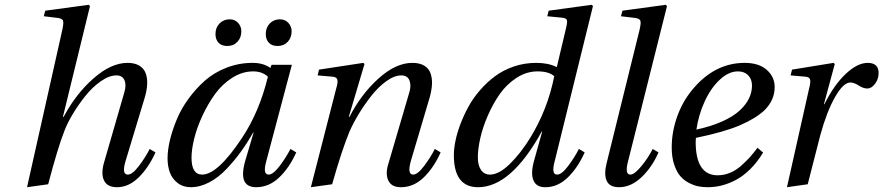

<svg xmlns="http://www.w3.org/2000/svg" viewBox="-20 -762 3653 794"><path d="M91.8 12.2 237.8 -639.2Q244.1 -668.5 240.5 -677Q236.8 -685.5 217.8 -688L161.1 -694.8L167 -717.8L347.2 -742.2L352.1 -736.8L240.2 -278.8H243.2Q293.5 -373.5 366.5 -437.7Q439.5 -502 507.8 -502Q537.1 -502 556.2 -490.5Q575.2 -479 582.5 -459Q589.8 -439 588.6 -413.3Q587.4 -387.7 578.1 -356.9L499 -95.2Q482.4 -40 508.8 -40Q527.3 -40 554 -75Q580.6 -109.9 599.1 -146L623 -131.8Q594.7 -68.8 553.5 -28.3Q512.2 12.2 463.9 12.2Q422.4 12.2 409.4 -17.3Q396.5 -46.9 412.1 -96.2L494.1 -379.9Q503.4 -410.6 494.6 -430.4Q485.8 -450.2 461.9 -450.2Q431.2 -450.2 396.2 -425.5Q361.3 -400.9 332.3 -364.3Q303.2 -327.6 280.5 -289.6Q257.8 -251.5 246.1 -220.2Q219.2 -152.3 179.2 0Z M1079.1 -621.1Q1079.1 -647.9 1095.7 -665Q1112.3 -682.1 1137.7 -682.1Q1159.2 -682.1 1172.6 -667.2Q1186 -652.3 1186 -632.8Q1186 -606.4 1169.9 -589.1Q1153.8 -571.8 1127.9 -571.8Q1104.5 -571.8 1091.8 -585.2Q1079.1 -598.6 1079.1 -621.1ZM871.1 -621.1Q871.1 -647.9 887.9 -665Q904.8 -682.1 930.2 -682.1Q951.7 -682.1 964.8 -667.2Q978 -652.3 978 -632.8Q978 -606.4 961.9 -589.1Q945.8 -571.8 919.9 -571.8Q896.5 -571.8 883.8 -585.2Q871.1 -598.6 871.1 -621.1ZM672.9 -106.9Q672.9 -141.1 682.6 -182.1Q692.4 -223.1 710.9 -267.8Q729.5 -312.5 759.8 -354Q790 -395.5 827.6 -428.7Q865.2 -461.9 916.5 -481.9Q967.8 -502 1024.9 -502Q1068.8 -502 1098.1 -481L1103 -494.1H1187L1081.1 -95.2Q1065.9 -40 1090.8 -40Q1109.4 -40 1136 -75Q1162.6 -109.9 1181.2 -146L1205.1 -131.8Q1176.8 -68.4 1134.5 -28.1Q1092.3 12.2 1039.1 12.2Q961.9 12.2 995.1 -100.1L1028.8 -213.9H1026.9Q1002.4 -170.9 976.3 -134.8Q950.2 -98.6 917 -63.5Q883.8 -28.3 845.5 -8.1Q807.1 12.2 769 12.2Q736.8 12.2 714.4 -5.4Q691.9 -22.9 682.4 -49.1Q672.9 -75.2 672.9 -106.9ZM772 -109.9Q772 -40 815.9 -40Q880.4 -40 981 -191.9Q1052.7 -299.8 1087.9 -444.8Q1064.5 -466.8 1026.9 -466.8Q981.9 -466.8 940.2 -440.2Q898.4 -413.6 868.9 -372.6Q839.4 -331.5 816.9 -283Q794.4 -234.4 783.2 -189Q772 -143.6 772 -109.9Z M1265.6 12.2 1370.6 -397Q1377.9 -420.9 1375.2 -432.1Q1372.6 -443.4 1355.5 -444.8L1293.5 -450.2L1299.3 -474.1L1482.4 -502L1487.3 -497.1L1422.4 -278.8H1425.3Q1473.1 -372.1 1544.9 -437Q1616.7 -502 1685.5 -502Q1715.3 -502 1734.4 -490.5Q1753.4 -479 1760.5 -458.7Q1767.6 -438.5 1766.4 -413.1Q1765.1 -387.7 1756.3 -356.9L1678.7 -95.2Q1663.6 -40 1688.5 -40Q1707 -40 1733.4 -75Q1759.8 -109.9 1778.3 -146L1802.2 -131.8Q1773.9 -68.4 1732.2 -28.1Q1690.4 12.2 1637.7 12.2Q1598.6 12.2 1585.7 -15.9Q1572.8 -43.9 1586.4 -85.9L1672.4 -378.9Q1681.6 -408.2 1673.3 -429.2Q1665 -450.2 1639.6 -450.2Q1610.8 -450.2 1577.6 -426.3Q1544.4 -402.3 1515.6 -365.7Q1486.8 -329.1 1463.6 -290.8Q1440.4 -252.4 1425.3 -217.8Q1393.6 -141.6 1353.5 0Z M1856.9 -120.1Q1856.9 -147 1863.5 -179.4Q1870.1 -211.9 1884 -248.8Q1897.9 -285.6 1917.5 -321.3Q1937 -356.9 1965.6 -389.6Q1994.1 -422.4 2027.8 -447.3Q2061.5 -472.2 2105.2 -487.1Q2148.9 -502 2197.3 -502Q2248 -502 2281.2 -484.9L2283.2 -486.8L2321.3 -647.9Q2327.1 -671.9 2324 -679.7Q2320.8 -687.5 2303.2 -689L2243.2 -694.8L2249 -717.8L2427.2 -742.2L2432.1 -736.8L2273.9 -95.2Q2267.1 -71.3 2268.6 -55.7Q2270 -40 2284.2 -40Q2302.7 -40 2329.1 -75Q2355.5 -109.9 2374 -146L2397.9 -131.8Q2369.6 -68.4 2328.1 -28.1Q2286.6 12.2 2235.4 12.2Q2197.8 12.7 2185.8 -16.6Q2173.8 -45.9 2189 -99.1L2222.2 -217.8H2220.2Q2093.3 12.2 1957 12.2Q1856.9 12.2 1856.9 -120.1ZM2006.3 -40Q2043.5 -40 2088.4 -84Q2133.3 -127.9 2173.3 -192.9Q2245.1 -310.5 2272 -446.8Q2250 -466.8 2203.1 -466.8Q2157.2 -466.8 2116.2 -440.2Q2075.2 -413.6 2046.6 -372.8Q2018.1 -332 1997.1 -283.4Q1976.1 -234.9 1966.1 -190.2Q1956.1 -145.5 1956.1 -111.8Q1956.1 -78.1 1969.2 -59.1Q1982.4 -40 2006.3 -40Z M2488.3 -85.9 2625 -639.2Q2631.8 -668.5 2627.9 -677Q2624 -685.5 2605 -688L2547.9 -694.8L2554.2 -717.8L2732.9 -742.2L2738.3 -736.8L2577.1 -94.2Q2570.3 -69.3 2572.3 -54.7Q2574.2 -40 2586.9 -40Q2603.5 -40 2631.8 -74.2Q2660.2 -108.4 2679.2 -146L2703.1 -131.8Q2676.8 -70.8 2633.1 -29.3Q2589.4 12.2 2540 12.2Q2501 12.2 2489 -14.2Q2477.1 -40.5 2488.3 -85.9Z M2757.8 -151.9Q2757.8 -215.3 2779.5 -277.6Q2801.3 -339.8 2840.8 -388.2Q2933.1 -502 3059.6 -502Q3118.2 -502 3150.9 -473.1Q3183.6 -444.3 3183.6 -401.9Q3183.6 -348.1 3141.6 -306.2Q3105 -272 3039.8 -243.9Q2974.6 -215.8 2857.9 -191.9Q2856.9 -185.1 2856.9 -175.8Q2856.9 -37.1 2947.8 -37.1Q2974.1 -37.1 2999 -47.4Q3023.9 -57.6 3045.9 -77.4Q3067.9 -97.2 3081.3 -112.3Q3094.7 -127.4 3112.8 -150.9L3135.7 -130.9Q3111.3 -90.8 3082 -62Q3052.7 -33.2 3022.7 -17.6Q2992.7 -2 2964.4 5.1Q2936 12.2 2906.7 12.2Q2887.2 12.2 2868.9 8.8Q2850.6 5.4 2829.6 -5.4Q2808.6 -16.1 2793.5 -33.4Q2778.3 -50.8 2768.1 -81.3Q2757.8 -111.8 2757.8 -151.9ZM2859.9 -226.1Q2920.9 -239.3 2966.6 -259.8Q3012.2 -280.3 3038.6 -304.7Q3064.9 -329.1 3077.4 -355Q3089.8 -380.9 3089.8 -408.2Q3089.8 -434.6 3074 -450.7Q3058.1 -466.8 3031.7 -466.8Q2993.2 -466.8 2956.1 -431.9Q2918.9 -397 2893.8 -341.8Q2868.7 -286.6 2859.9 -226.1Z M3234.4 12.2 3326.2 -397Q3332.5 -420.9 3330.3 -432.1Q3328.1 -443.4 3311.5 -444.8L3249.5 -450.2L3255.4 -474.1L3427.2 -502L3432.1 -497.1L3387.2 -331.1H3389.2Q3429.2 -411.1 3477.5 -456.5Q3525.9 -502 3568.4 -502Q3591.8 -502 3603 -490.5Q3614.3 -479 3613.3 -458Q3613.3 -435.5 3598.9 -415.8Q3584.5 -396 3566.4 -396Q3550.3 -396 3531 -408.4Q3511.7 -420.9 3496.6 -420.9Q3467.8 -420.9 3433.6 -361.3Q3399.4 -301.8 3372.6 -204.1Q3363.8 -171.9 3345.5 -98.6Q3327.1 -25.4 3320.3 0Z"/></svg>

Font: Linguistics Pro
Style: Italic
Weight: 400
Italic angle: -12°
Designer: Stefan Peev, Context Ltd
Foundry: Stefan Peev, Context Ltd
Version: Version 001.000